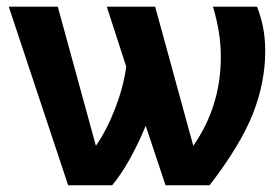

<svg xmlns="http://www.w3.org/2000/svg" viewBox="-20 -548 818 568"><path d="M740.2 -528.3Q764.6 -468.3 764.6 -397.5Q764.6 -302.7 727.5 -210Q690.4 -117.2 600.1 0H469.7L411.1 -175.8Q363.8 -62.5 312 0H181.6L5.9 -528.3H150.9L263.7 -116.7Q295.9 -163.1 320.6 -226.8Q345.2 -290.5 353.5 -350.6L295.9 -528.3H439L551.8 -116.7Q633.3 -233.4 633.3 -380.4Q633.3 -451.7 609.9 -528.3Z"/></svg>

Font: Liberation Sans
Style: Bold
Weight: 700
Designer: Steve Matteson
Foundry: Ascender Corporation
Version: Version 2.1.5